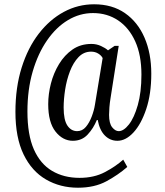

<svg xmlns="http://www.w3.org/2000/svg" viewBox="-20 -734 768 896"><path d="M344 142Q261 142 194.5 103.5Q128 65 90 -13.5Q52 -92 52 -212Q52 -326 81 -418.5Q110 -511 161 -577Q212 -643 278 -678.5Q344 -714 419 -714Q504 -714 563.5 -672.5Q623 -631 654.5 -558Q686 -485 686 -390Q686 -296 662.5 -225.5Q639 -155 603 -116Q567 -77 528 -77Q494 -77 469.5 -101.5Q445 -126 436 -174H432Q416 -135 389 -106Q362 -77 320 -77Q273 -77 239 -120Q205 -163 205 -248Q205 -295 217.5 -344Q230 -393 255.5 -435Q281 -477 318.5 -503Q356 -529 407 -529Q430 -529 451 -519.5Q472 -510 484 -499L515 -520H534L496 -277Q492 -253 490.5 -232.5Q489 -212 489 -198Q489 -158 503.5 -140Q518 -122 534 -122Q557 -122 581.5 -153Q606 -184 623 -243.5Q640 -303 640 -386Q640 -477 611 -541Q582 -605 531 -639Q480 -673 414 -673Q352 -673 297 -640Q242 -607 199.5 -545.5Q157 -484 132.5 -400Q108 -316 108 -214Q108 -105 138 -37Q168 31 223 63.5Q278 96 351 96Q419 96 470 69Q521 42 555 11L574 45Q532 82 476.5 112Q421 142 344 142ZM340 -122Q364 -122 380.5 -141.5Q397 -161 408 -190Q419 -219 423 -245L459 -463Q453 -475 438.5 -484Q424 -493 405 -493Q371 -493 346.5 -467.5Q322 -442 306.5 -401.5Q291 -361 284 -316Q277 -271 277 -232Q277 -174 294.5 -148Q312 -122 340 -122Z"/></svg>

Font: Noto Serif Khmer ExtraCondensed
Style: Regular
Weight: 400
Width: 2
Designer: Danh Hong and the Monotype Design Team
Foundry: Monotype Imaging Inc.
Version: Version 2.004; ttfautohint (v1.8.4.7-5d5b)